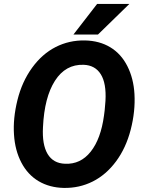

<svg xmlns="http://www.w3.org/2000/svg" viewBox="-20 -921 715 951"><path d="M295.9 9.8Q225.1 8.3 171.1 -23.7Q117.2 -55.7 85.7 -116Q54.2 -176.3 49.3 -254.4Q43.9 -334.5 66.4 -425.3Q88.9 -516.1 138.7 -585Q188.5 -653.8 255.6 -688Q322.8 -722.2 400.9 -720.7Q472.7 -719.2 526.4 -686.8Q580.1 -654.3 610.8 -593.5Q641.6 -532.7 646 -455.6Q650.9 -369.6 627.4 -278.8Q604 -188 554.7 -121.6Q505.4 -55.2 439.2 -22Q373 11.2 295.9 9.8ZM498.5 -375 502.4 -421.4Q507.3 -508.3 479.2 -553.2Q451.2 -598.1 394 -600.1Q304.7 -603 252.2 -521Q199.7 -439 192.9 -291.5Q188 -205.1 215.8 -158.4Q243.7 -111.8 302.2 -109.9Q378.9 -106.4 429.2 -169.7Q479.5 -232.9 495.1 -348.6ZM460.9 -901.4H620.6L465.3 -750H343.8Z"/></svg>

Font: TypoPRO Roboto
Style: Bold Italic
Weight: 700
Italic angle: -12°
Designer: Google
Version: Version 2.136; 2016